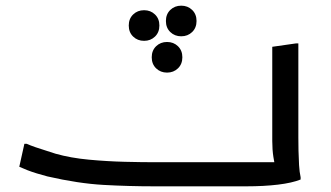

<svg xmlns="http://www.w3.org/2000/svg" viewBox="-20 -657 1168 677"><path d="M66 -150H74Q85 -145 105 -138Q125 -131 145 -125Q165 -119 176 -115Q229 -100 293.5 -94Q358 -88 419.5 -86.5Q481 -85 524 -85H986L952 -64Q948 -78 944 -103.5Q940 -129 940 -160V-492L1024 -504H1032V-172Q1032 -152 1032.5 -126Q1033 -100 1034.5 -75Q1036 -50 1040 -32V-24Q1010 -12 960.5 -6Q911 0 848 0H524Q434 0 345 -5Q256 -10 147 -35Q128 -40 110 -45.5Q92 -51 76.5 -57Q61 -63 48 -69ZM619 -529Q596 -529 580.5 -544Q565 -559 565 -583Q565 -607 580.5 -622Q596 -637 619 -637Q642 -637 657.5 -622Q673 -607 673 -583Q673 -559 657.5 -544Q642 -529 619 -529ZM488 -513Q465 -513 449.5 -528Q434 -543 434 -567Q434 -591 449.5 -606Q465 -621 488 -621Q511 -621 526.5 -606Q542 -591 542 -567Q542 -543 526.5 -528Q511 -513 488 -513ZM569 -401Q546 -401 530.5 -416Q515 -431 515 -455Q515 -479 530.5 -494Q546 -509 569 -509Q592 -509 607.5 -494Q623 -479 623 -455Q623 -431 607.5 -416Q592 -401 569 -401Z"/></svg>

Font: Kufam
Style: Italic
Weight: 400
Italic angle: -11°
Designer: Artur Schmal
Foundry: Original Type
Version: Version 1.301; ttfautohint (v1.8.3)